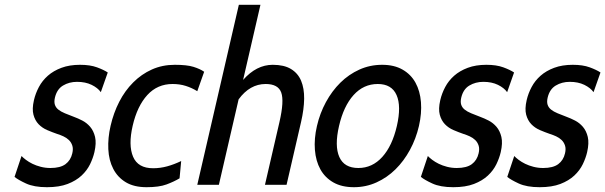

<svg xmlns="http://www.w3.org/2000/svg" viewBox="-20 -770 2522 800"><path d="M175.7 10C209.7 10 238.4 5.5 261.8 -3.5C285.2 -12.5 304.6 -24.2 319.9 -38.5C335.2 -52.8 347 -68.7 355.4 -86C363.7 -103.3 369.7 -120 373.4 -136C379.2 -161.3 380.1 -182.5 376.1 -199.5C372 -216.5 365.2 -230.5 355.8 -241.5C346.3 -252.5 335.5 -261.2 323.3 -267.5C311.1 -273.8 299.4 -279 288.3 -283C274.2 -288.3 261.6 -293.3 250.3 -298C239 -302.7 229.9 -307.8 222.9 -313.5C215.9 -319.2 211.1 -326 208.6 -334C206.1 -342 206.2 -351.7 208.8 -363C214.2 -386.3 225.4 -403.2 242.5 -413.5C259.5 -423.8 279 -429 301 -429C324.4 -429 344.6 -424.8 361.7 -416.5C378.7 -408.2 391.6 -398 400.1 -386L429 -468C418.1 -475.3 403.1 -482.5 384 -489.5C365 -496.5 341.4 -500 313.4 -500C284.1 -500 258.3 -495.8 236.1 -487.5C213.8 -479.2 194.9 -468.2 179.4 -454.5C163.9 -440.8 151.5 -425.2 142.1 -407.5C132.7 -389.8 125.8 -371.7 121.5 -353C115.8 -328.3 115.1 -308 119.4 -292C123.7 -276 130.9 -262.8 140.8 -252.5C150.7 -242.2 162.7 -234 176.6 -228C190.6 -222 204.4 -216.7 217.9 -212C226.7 -209.3 235.4 -206 244.1 -202C252.9 -198 260.5 -192.8 267.1 -186.5C273.6 -180.2 278.3 -172.5 281.2 -163.5C284.2 -154.5 284.2 -143.7 281.2 -131C276.8 -111.7 267.3 -96.7 252.9 -86C238.4 -75.3 217.5 -70 190.2 -70C176.2 -70 162.7 -71.7 149.8 -75C136.9 -78.3 125.4 -82.5 115.2 -87.5C105 -92.5 96 -98 88 -104C80.1 -110 74 -115.3 69.7 -120L40.6 -33C50.1 -25 66 -15.8 88.3 -5.5C110.6 4.8 139.7 10 175.7 10Z M590.7 10C625.4 10 653.1 6.2 673.8 -1.5C694.6 -9.2 712.7 -17.7 728.2 -27L734.9 -99C715.4 -89.7 696 -82.3 676.8 -77C657.5 -71.7 637.9 -69 617.9 -69C575.9 -69 548.1 -85 534.5 -117C520.9 -149 520.3 -192 532.8 -246C545.4 -300.7 565.8 -343.3 593.8 -374C621.9 -404.7 657 -420 699 -420C719 -420 737.3 -417.3 754.1 -412C770.9 -406.7 786.9 -399.3 802 -390L830.7 -471C819.3 -479 804.3 -485.8 786 -491.5C767.6 -497.2 741.8 -500 708.4 -500C673.8 -500 641.9 -493.5 612.9 -480.5C583.9 -467.5 557.9 -449.5 535 -426.5C512 -403.5 492.6 -376.7 476.9 -346C461.1 -315.3 449.1 -282 440.8 -246C432.9 -212 429.8 -179.5 431.3 -148.5C432.8 -117.5 439.6 -90.2 451.9 -66.5C464.1 -42.8 481.6 -24.2 504.4 -10.5C527.3 3.2 556 10 590.7 10Z M1084 0H1174L1234.5 -262C1242.6 -297.3 1246.9 -329.5 1247.3 -358.5C1247.6 -387.5 1243.4 -412.5 1234.6 -433.5C1225.8 -454.5 1211.7 -470.8 1192.4 -482.5C1173.1 -494.2 1147.8 -500 1116.4 -500C1071.1 -500 1029.9 -479 992.9 -437L1065.2 -750H975.2L802 0H892L974.2 -356C1005.4 -398.7 1043 -420 1087 -420C1121.6 -420 1143.2 -408.2 1151.8 -384.5C1160.3 -360.8 1157.9 -320 1144.5 -262Z M1454.7 10C1488 10 1519.4 3.3 1548.8 -10C1578.2 -23.3 1604.6 -41.5 1627.9 -64.5C1651.2 -87.5 1671.3 -114.5 1688.1 -145.5C1704.9 -176.5 1717.4 -209.7 1725.6 -245C1733.7 -280.3 1736.5 -313.5 1734 -344.5C1731.5 -375.5 1723.9 -402.5 1711.2 -425.5C1698.5 -448.5 1680.6 -466.7 1657.3 -480C1634.1 -493.3 1605.8 -500 1572.4 -500C1538.4 -500 1506.7 -493.3 1477.3 -480C1447.9 -466.7 1421.5 -448.5 1398.2 -425.5C1374.9 -402.5 1354.9 -375.5 1338 -344.5C1321.2 -313.5 1308.7 -280.3 1300.6 -245C1292.4 -209.7 1289.6 -176.5 1292.1 -145.5C1294.6 -114.5 1302.2 -87.5 1314.9 -64.5C1327.6 -41.5 1345.6 -23.3 1368.8 -10C1392.1 3.3 1420.7 10 1454.7 10ZM1554 -420C1592.6 -420 1618.8 -404.7 1632.3 -374C1645.9 -343.3 1646.3 -300.3 1633.6 -245C1620.8 -189.7 1600.5 -146.7 1572.8 -116C1545 -85.3 1511.8 -70 1473.2 -70C1433.8 -70 1407.4 -85.3 1393.8 -116C1380.2 -146.7 1379.8 -189.7 1392.6 -245C1405.3 -300.3 1425.6 -343.3 1453.3 -374C1481.1 -404.7 1514.6 -420 1554 -420Z M1868.7 10C1902.7 10 1931.4 5.5 1954.8 -3.5C1978.2 -12.5 1997.6 -24.2 2012.9 -38.5C2028.2 -52.8 2040 -68.7 2048.4 -86C2056.7 -103.3 2062.7 -120 2066.4 -136C2072.2 -161.3 2073.1 -182.5 2069.1 -199.5C2065 -216.5 2058.2 -230.5 2048.8 -241.5C2039.3 -252.5 2028.5 -261.2 2016.3 -267.5C2004.1 -273.8 1992.4 -279 1981.3 -283C1967.2 -288.3 1954.6 -293.3 1943.3 -298C1932 -302.7 1922.9 -307.8 1915.9 -313.5C1908.9 -319.2 1904.1 -326 1901.6 -334C1899.1 -342 1899.2 -351.7 1901.8 -363C1907.2 -386.3 1918.4 -403.2 1935.5 -413.5C1952.5 -423.8 1972 -429 1994 -429C2017.4 -429 2037.6 -424.8 2054.7 -416.5C2071.7 -408.2 2084.6 -398 2093.1 -386L2122 -468C2111.1 -475.3 2096.1 -482.5 2077 -489.5C2058 -496.5 2034.4 -500 2006.4 -500C1977.1 -500 1951.3 -495.8 1929.1 -487.5C1906.8 -479.2 1887.9 -468.2 1872.4 -454.5C1856.9 -440.8 1844.5 -425.2 1835.1 -407.5C1825.7 -389.8 1818.8 -371.7 1814.5 -353C1808.8 -328.3 1808.1 -308 1812.4 -292C1816.7 -276 1823.9 -262.8 1833.8 -252.5C1843.7 -242.2 1855.7 -234 1869.6 -228C1883.6 -222 1897.4 -216.7 1910.9 -212C1919.7 -209.3 1928.4 -206 1937.1 -202C1945.9 -198 1953.5 -192.8 1960.1 -186.5C1966.6 -180.2 1971.3 -172.5 1974.2 -163.5C1977.2 -154.5 1977.2 -143.7 1974.2 -131C1969.8 -111.7 1960.3 -96.7 1945.9 -86C1931.4 -75.3 1910.5 -70 1883.2 -70C1869.2 -70 1855.7 -71.7 1842.8 -75C1829.9 -78.3 1818.4 -82.5 1808.2 -87.5C1798 -92.5 1789 -98 1781 -104C1773.1 -110 1767 -115.3 1762.7 -120L1733.6 -33C1743.1 -25 1759 -15.8 1781.3 -5.5C1803.6 4.8 1832.7 10 1868.7 10Z M2228.7 10C2262.7 10 2291.4 5.5 2314.8 -3.5C2338.2 -12.5 2357.6 -24.2 2372.9 -38.5C2388.2 -52.8 2400 -68.7 2408.4 -86C2416.7 -103.3 2422.7 -120 2426.4 -136C2432.2 -161.3 2433.1 -182.5 2429.1 -199.5C2425 -216.5 2418.2 -230.5 2408.8 -241.5C2399.3 -252.5 2388.5 -261.2 2376.3 -267.5C2364.1 -273.8 2352.4 -279 2341.3 -283C2327.2 -288.3 2314.6 -293.3 2303.3 -298C2292 -302.7 2282.9 -307.8 2275.9 -313.5C2268.9 -319.2 2264.1 -326 2261.6 -334C2259.1 -342 2259.2 -351.7 2261.8 -363C2267.2 -386.3 2278.4 -403.2 2295.5 -413.5C2312.5 -423.8 2332 -429 2354 -429C2377.4 -429 2397.6 -424.8 2414.7 -416.5C2431.7 -408.2 2444.6 -398 2453.1 -386L2482 -468C2471.1 -475.3 2456.1 -482.5 2437 -489.5C2418 -496.5 2394.4 -500 2366.4 -500C2337.1 -500 2311.3 -495.8 2289.1 -487.5C2266.8 -479.2 2247.9 -468.2 2232.4 -454.5C2216.9 -440.8 2204.5 -425.2 2195.1 -407.5C2185.7 -389.8 2178.8 -371.7 2174.5 -353C2168.8 -328.3 2168.1 -308 2172.4 -292C2176.7 -276 2183.9 -262.8 2193.8 -252.5C2203.7 -242.2 2215.7 -234 2229.6 -228C2243.6 -222 2257.4 -216.7 2270.9 -212C2279.7 -209.3 2288.4 -206 2297.1 -202C2305.9 -198 2313.5 -192.8 2320.1 -186.5C2326.6 -180.2 2331.3 -172.5 2334.2 -163.5C2337.2 -154.5 2337.2 -143.7 2334.2 -131C2329.8 -111.7 2320.3 -96.7 2305.9 -86C2291.4 -75.3 2270.5 -70 2243.2 -70C2229.2 -70 2215.7 -71.7 2202.8 -75C2189.9 -78.3 2178.4 -82.5 2168.2 -87.5C2158 -92.5 2149 -98 2141 -104C2133.1 -110 2127 -115.3 2122.7 -120L2093.6 -33C2103.1 -25 2119 -15.8 2141.3 -5.5C2163.6 4.8 2192.7 10 2228.7 10Z"/></svg>

Font: Cabin Condensed
Style: Regular
Weight: 400
Italic angle: -13°
Designer: Pablo Impallari
Foundry: Pablo Impallari. www.impallari.com Igino Marini. www.ikern.com
Version: Version 1.006